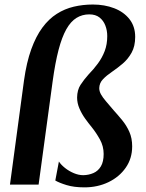

<svg xmlns="http://www.w3.org/2000/svg" viewBox="-20 -796 628 828"><path d="M83.5 -449Q94.5 -527.5 114.8 -583.5Q135 -639.5 162.8 -677Q190.5 -714.5 224.8 -736.2Q259 -758 298.2 -767.2Q337.5 -776.5 380.5 -776.5Q431 -776.5 472.5 -760.5Q514 -744.5 538.5 -713.2Q563 -682 563 -637Q563 -596.5 547.5 -568.8Q532 -541 509 -521.5Q486 -502 462.8 -486.2Q439.5 -470.5 424 -454.2Q408.5 -438 408 -416Q408 -402.5 415.5 -389Q423 -375.5 437.2 -359Q451.5 -342.5 470 -320.5Q488.5 -300 507 -277.5Q525.5 -255 537.8 -227.5Q550 -200 550 -165Q550 -112.5 522.2 -72.8Q494.5 -33 447.8 -10.5Q401 12 344 12Q299 12 267.2 2.2Q235.5 -7.5 218.5 -17.5L234 -99.5Q243 -85.5 260.2 -71.8Q277.5 -58 298.5 -49.2Q319.5 -40.5 339 -40.5Q363 -41 383 -49.8Q403 -58.5 415 -78.5Q427 -98.5 427 -132Q427 -165.5 410.8 -194.8Q394.5 -224 376 -247Q362 -264 347.2 -284.5Q332.5 -305 322.5 -328.2Q312.5 -351.5 312.5 -375.5Q313 -408 327.2 -430Q341.5 -452 362 -475Q384 -497.5 402.2 -522.2Q420.5 -547 431.5 -575.8Q442.5 -604.5 442.5 -640.5Q442.5 -665 434.2 -686.2Q426 -707.5 409 -720.8Q392 -734 365 -734Q334.5 -734 309.8 -718.8Q285 -703.5 266 -669.8Q247 -636 232.5 -580.8Q218 -525.5 207 -445L146.5 0H23Z"/></svg>

Font: Merriweather 60pt SemiBold
Style: Italic
Weight: 600
Italic angle: -7.8°
Version: Version 2.101